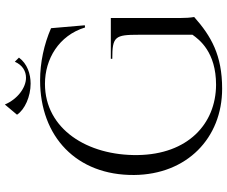

<svg xmlns="http://www.w3.org/2000/svg" viewBox="-92 -828 934 790"><g transform="rotate(-90 375.0 -433.0)"><path d="M405 14C543 14 621 -31 700 -101C697 -119 696 -137 696 -156V-444H528V-438C620 -438 627 -427 627 -329V-108C607 -80 556 -11 421 -11C259 -12 135 -128 132 -333C129 -540 239 -715 425 -715C527 -715 624 -658 657 -550L666 -551L654 -690C587 -719 513 -735 439 -735C208 -735 48 -585 50 -348C52 -131 202 14 405 14ZM340 -880 298 -830C319 -798 373 -774 426 -774C466 -774 508 -788 533 -822L516 -839C502 -807 477 -793 450 -793C409 -793 362 -828 340 -880Z"/></g></svg>

Font: Sinistre
Style: Regular
Weight: 400
Designer: Jules Durand
Foundry: Collletttivo
Version: Version 69.420;Glyphs 3.2 (3217)